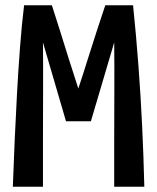

<svg xmlns="http://www.w3.org/2000/svg" viewBox="-20 -713 600 733"><path d="M29 0Q32 -85 36 -176Q40 -267 45 -357.5Q50 -448 56.5 -533.5Q63 -619 72 -693H178Q191 -654 208 -599Q225 -544 243.5 -485.5Q262 -427 279 -375Q298 -432 316 -490Q334 -548 351.5 -601Q369 -654 382 -693H488Q500 -576 508.5 -462.5Q517 -349 522.5 -235Q528 -121 531 0H416Q416 -87 416 -179Q416 -271 416.5 -365Q417 -459 416 -551L327 -250H232L144 -551Q145 -460 144.5 -365.5Q144 -271 144 -179Q144 -87 144 0Z"/></svg>

Font: Ubuntu Sans Mono SemiBold
Style: Regular
Weight: 600
Monospace: yes
Designer: Dalton Maag Ltd
Foundry: Dalton Maag Ltd
Version: Version 1.006